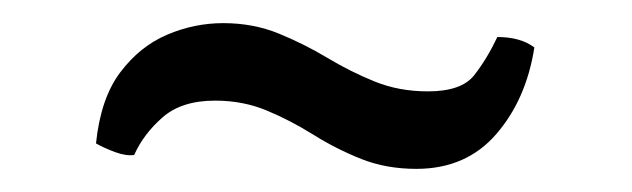

<svg xmlns="http://www.w3.org/2000/svg" viewBox="-20 -427 546 166"><path d="M442 -386Q435 -341 409 -311Q383 -281 340 -281Q314 -281 292.5 -289.5Q271 -298 251 -310.5Q231 -323 210.5 -331.5Q190 -340 166 -340Q137 -340 120.5 -325.5Q104 -311 96 -293Q89 -292 79.5 -295.5Q70 -299 63 -303Q67 -342 84 -364.5Q101 -387 124.5 -397Q148 -407 173 -407Q199 -407 221 -398Q243 -389 263 -377Q283 -365 304 -356.5Q325 -348 350 -348Q379 -348 390 -362Q401 -376 410 -395Q430 -395 442 -386Z"/></svg>

Font: Arima Thin SemiBold
Style: Regular
Weight: 600
Version: Version 1.100